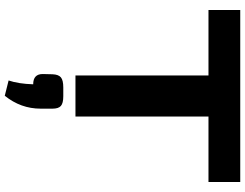

<svg xmlns="http://www.w3.org/2000/svg" viewBox="-131 -599 1026 804"><g transform="rotate(90 382.0 -197.0)"><path d="M742 -557H468V0H296V-557H22V-690H742ZM346 51H383Q412 51 423.5 61Q435 71 435 96V146Q435 229 381 296L317 280Q331 239 333 177Q290 177 290 137L291 96Q292 71 304 61Q316 51 346 51Z"/></g></svg>

Font: Exo 2 Expanded
Style: Bold
Weight: 700
Width: 7
Designer: Natanael Gama
Version: Version 1.001;PS 001.001;hotconv 1.0.70;makeotf.lib2.5.58329